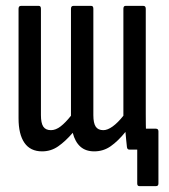

<svg xmlns="http://www.w3.org/2000/svg" viewBox="-20 -508 573 652"><path d="M453 124Q446 124 446 115V0H423L475 -71H509Q518 -71 518 -62V115Q518 124 510 124ZM123 6Q83 6 63 -23Q43 -52 43 -106V-478Q43 -488 51 -488H112Q119 -488 119 -478V-117Q119 -90 127 -78Q135 -66 153 -66Q169 -66 185.5 -78.5Q202 -91 221 -115V-478Q221 -488 229 -488H290Q297 -488 297 -478V-117Q297 -90 305 -78Q313 -66 331 -66Q345 -66 362.5 -78.5Q380 -91 399 -115V-478Q399 -488 406 -488H467Q475 -488 475 -478V-121Q475 -81 476 -54Q477 -27 478 -11Q479 0 470 0H419Q412 0 411 -9Q410 -20 408.5 -33Q407 -46 406 -60Q381 -29 356 -11.5Q331 6 300 6Q271 6 253 -10Q235 -26 227 -57Q202 -28 177.5 -11Q153 6 123 6Z"/></svg>

Font: Sofia Sans Extra Condensed Medium
Style: Regular
Weight: 500
Version: Version 4.100